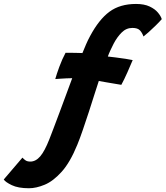

<svg xmlns="http://www.w3.org/2000/svg" viewBox="-246 -730 860 997"><path d="M460.5 -709.5Q503 -709.5 531 -696.2Q559 -683 574.2 -664.5Q589.5 -646 594 -630.5Q580.5 -615 561.8 -596.8Q543 -578.5 525.8 -563Q508.5 -547.5 499 -540.5Q492.5 -559.5 480.8 -572.2Q469 -585 441.5 -585Q409.5 -585 385.8 -561.2Q362 -537.5 344 -503Q337.5 -491 327.8 -469.8Q318 -448.5 314 -436.5Q327 -435 354 -431.8Q381 -428.5 406.8 -424.5Q432.5 -420.5 443 -418Q432 -391.5 415.5 -354.2Q399 -317 384 -289.5Q378 -290.5 356 -294.2Q334 -298 308.5 -302.2Q283 -306.5 267 -309.5Q258.5 -284.5 245.2 -242.2Q232 -200 216 -150.8Q200 -101.5 184.2 -55.8Q168.5 -10 155.5 21.5Q118 113.5 74 162.2Q30 211 -14 229.2Q-58 247.5 -95.5 247.5Q-151.5 247.5 -184.8 231.5Q-218 215.5 -226.5 202L-129.5 88.5Q-122 97 -113 103Q-104 109 -88.5 109Q-60.5 109 -37.2 82Q-14 55 10.5 -7.5Q18.5 -27.5 32.2 -64Q46 -100.5 63 -145.8Q80 -191 97 -237.5Q114 -284 129 -324Q117 -324 99.2 -323.2Q81.5 -322.5 65 -321.2Q48.5 -320 41 -319.5Q47.5 -343.5 62 -383Q76.5 -422.5 94.5 -456Q108 -456 126 -455.8Q144 -455.5 160 -455.2Q176 -455 182 -454.5Q191 -477 200.8 -499.5Q210.5 -522 222 -543Q268 -629 322.5 -669.2Q377 -709.5 460.5 -709.5Z"/></svg>

Font: Grandstander
Style: Bold Italic
Weight: 700
Italic angle: -15°
Designer: Tyler Finck
Foundry: Etcetera Type Co
Version: Version 1.200; ttfautohint (v1.8.3)